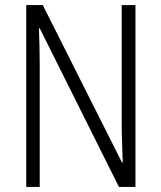

<svg xmlns="http://www.w3.org/2000/svg" viewBox="-20 -734 634 754"><path d="M512 0H447L136 -623H133Q134 -590 135 -555Q136 -520 136 -480V0H83V-714H148L459 -96H462Q461 -132 459.5 -172Q458 -212 458 -242V-714H512Z"/></svg>

Font: Noto Sans Sinhala UI Condensed Light
Style: Regular
Weight: 300
Width: 3
Designer: Jelle Bosma - Monotype Design Team
Foundry: Monotype Imaging Inc.
Version: Version 2.006; ttfautohint (v1.8.4.7-5d5b)